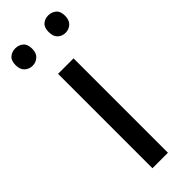

<svg xmlns="http://www.w3.org/2000/svg" viewBox="-256 -751 771 771"><g transform="rotate(-45 129.5 -365.0)"><path d="M173 0H85V-536H173ZM-11 -681Q-11 -707 3 -718.5Q17 -730 36 -730Q55 -730 69 -718.5Q83 -707 83 -681Q83 -656 69 -643.5Q55 -631 36 -631Q17 -631 3 -643.5Q-11 -656 -11 -681ZM177 -681Q177 -707 190.5 -718.5Q204 -730 223 -730Q242 -730 256 -718.5Q270 -707 270 -681Q270 -656 256 -643.5Q242 -631 223 -631Q204 -631 190.5 -643.5Q177 -656 177 -681Z"/></g></svg>

Font: Noto Sans Shavian
Style: Regular
Weight: 400
Designer: Monotype Design Team
Foundry: Monotype Imaging Inc.
Version: Version 2.001; ttfautohint (v1.8.4.7-5d5b)